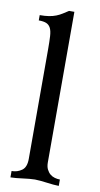

<svg xmlns="http://www.w3.org/2000/svg" viewBox="-91 -850 463 892"><g transform="rotate(10 140.0 -404.5)"><path d="M185 -99Q185 -79 191.5 -66Q198 -53 207.5 -45Q217 -37 229.5 -33.5Q242 -30 254 -30V0Q242 0 227.5 -1.5Q213 -3 197 -5Q181 -7 166.5 -8.5Q152 -10 140 -10Q128 -10 113.5 -8.5Q99 -7 83 -5Q67 -3 52.5 -1.5Q38 0 26 0V-30Q53 -30 74 -45Q95 -60 95 -99V-617Q95 -654 93.5 -678.5Q92 -703 85 -716.5Q78 -730 65 -735.5Q52 -741 29 -741V-766Q54 -766 72.5 -769Q91 -772 106 -778Q121 -784 133.5 -792Q146 -800 160 -809H185Z"/></g></svg>

Font: Milonga
Style: Regular
Weight: 400
Designer: Pablo Impallari, Brenda Gallo, Rodrigo Fuenzalida
Foundry: Pablo Impallari, Brenda Gallo, Rodrigo Fuenzalida
Version: Version 1.000; ttfautohint (v0.93) -l 8 -r 50 -G 200 -x 14 -